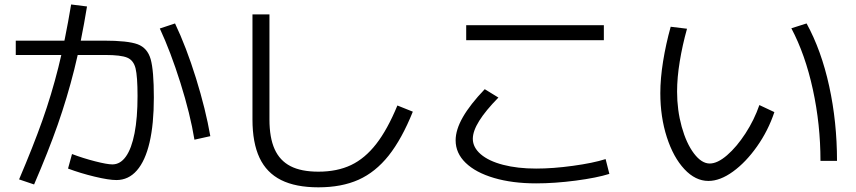

<svg xmlns="http://www.w3.org/2000/svg" viewBox="-20 -802 3790 850"><path d="M398.9 -20C440.9 -9.9 473 -4.9 495.1 -4.9C530.9 -4.9 561.2 -19 585.9 -47.4C610.7 -75.7 629.4 -117 642.1 -171.4C654.8 -225.7 661.1 -292 661.1 -370.1C661.1 -450.2 656.4 -506.8 647 -540C637.5 -573.2 618.3 -595.2 589.4 -606C560.4 -616.7 510.4 -622.1 439.5 -622.1H49.8V-558.6H446.3C491.9 -558.6 524.1 -554.7 543 -546.9C561.8 -539.1 574.2 -523.3 580.1 -499.5C585.9 -475.7 588.9 -434.9 588.9 -377C588.9 -312.5 584.5 -257.6 575.7 -212.4C566.9 -167.2 554.2 -132.8 537.6 -109.4C521 -85.9 501 -74.2 477.5 -74.2C461.9 -74.2 436.4 -78.8 400.9 -87.9C365.4 -97 331.4 -107.7 298.8 -120.1L281.2 -55.7C317.7 -42 356.9 -30.1 398.9 -20ZM167.5 -268.6C140.5 -192.4 106.1 -105.5 64.5 -7.8L130.9 14.6C172.5 -81.7 207.4 -169.8 235.4 -249.5C263.3 -329.3 287.8 -410.6 308.6 -493.7C329.4 -576.7 348.3 -669.9 365.2 -773.4L294.9 -782.2C277.3 -676.8 258.5 -583.8 238.3 -503.4C218.1 -423 194.5 -344.7 167.5 -268.6ZM778.8 -435.1C807.8 -342.9 828.5 -259.1 840.8 -183.6L911.1 -199.2C897.5 -278 876.3 -363.4 847.7 -455.6C819 -547.7 788.1 -628.6 754.9 -698.2L687.5 -675.8C719.4 -607.4 749.8 -527.2 778.8 -435.1Z M1224.6 -4.9C1267.6 16.6 1322.6 27.3 1389.6 27.3C1458 27.3 1517.3 16.1 1567.4 -6.3C1617.5 -28.8 1661.9 -64.5 1700.7 -113.3C1739.4 -162.1 1775.1 -226.9 1807.6 -307.6L1739.3 -335C1710 -264 1678.7 -207.2 1645.5 -164.6C1612.3 -121.9 1575.2 -90.8 1534.2 -71.3C1493.2 -51.8 1445 -42 1389.6 -42C1338.9 -42 1297.7 -50.1 1266.1 -66.4C1234.5 -82.7 1211.1 -107.7 1195.8 -141.6C1180.5 -175.5 1172.9 -219.4 1172.9 -273.4V-738.3H1097.7V-273.4C1097.7 -204.4 1108.1 -147.8 1128.9 -103.5C1149.7 -59.2 1181.6 -26.4 1224.6 -4.9Z M2167 -14.2C2221 1.8 2283.2 9.8 2353.5 9.8C2408.2 9.8 2466.6 5.7 2528.8 -2.4C2591 -10.6 2640.6 -20.5 2677.7 -32.2L2661.1 -97.7C2624 -85.9 2575.8 -76 2516.6 -67.9C2457.4 -59.7 2403 -55.7 2353.5 -55.7C2298.8 -55.7 2250.2 -61.2 2207.5 -72.3C2164.9 -83.3 2131.8 -99 2108.4 -119.1C2085 -139.3 2073.2 -162.1 2073.2 -187.5C2073.2 -210.3 2082.7 -236.8 2101.6 -267.1C2120.4 -297.4 2148.8 -331.7 2186.5 -370.1L2126 -407.2C2083 -362.3 2050.8 -321.1 2029.3 -283.7C2007.8 -246.3 1997.1 -211.9 1997.1 -180.7C1997.1 -142.9 2011.9 -109.7 2041.5 -81.1C2071.1 -52.4 2113 -30.1 2167 -14.2ZM2043.9 -690.4V-624H2653.3V-690.4Z M3009.8 -53.2C3042.3 -18.4 3077.8 -1 3116.2 -1C3150.7 -1 3187 -14.8 3225.1 -42.5C3263.2 -70.1 3298.7 -107.3 3331.5 -153.8C3364.4 -200.4 3390 -251 3408.2 -305.7L3341.8 -336.9C3326.8 -293.3 3306.3 -251.5 3280.3 -211.4C3254.2 -171.4 3227.1 -139.2 3198.7 -114.7C3170.4 -90.3 3144.9 -78.1 3122.1 -78.1C3098 -78.1 3074.7 -92.9 3052.2 -122.6C3029.8 -152.2 3011.7 -191.6 2998 -240.7C2984.4 -289.9 2977.5 -341.8 2977.5 -396.5C2977.5 -437.5 2981.4 -481.9 2989.3 -529.8C2997.1 -577.6 3007.8 -626 3021.5 -674.8L2949.2 -683.6C2934.9 -632.2 2923.7 -581.1 2915.5 -530.3C2907.4 -479.5 2903.3 -432.6 2903.3 -389.6C2903.3 -319.3 2912.9 -254.4 2932.1 -194.8C2951.3 -135.3 2977.2 -88.1 3009.8 -53.2ZM3578.6 -405.8C3601.1 -302.6 3612.3 -197.3 3612.3 -89.8H3685.5C3685.5 -204.4 3674 -314.6 3650.9 -420.4C3627.8 -526.2 3594.4 -618.8 3550.8 -698.2L3483.4 -676.8C3524.4 -599.3 3556.2 -509 3578.6 -405.8Z"/></svg>

Font: Pretendard Variable
Style: Regular
Weight: 400
Designer: Base glyphs from Inter by Rasmus Andersson; Hangeul glyphs from Noto Sans CJK(Source Han Sans) by Jang Soo-young and Kan
Foundry: Kil Hyung-jin
Version: Version 1.309;Glyphs 3.2 (3225)